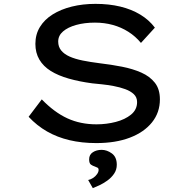

<svg xmlns="http://www.w3.org/2000/svg" viewBox="-20 -730 975 993"><path d="M478 10Q403 10 339.5 -5Q276 -20 223.5 -50Q171 -80 128 -126L196 -216Q261 -149 328.5 -118Q396 -87 479 -87Q531 -87 579 -99.5Q627 -112 658 -137.5Q689 -163 689 -202Q689 -227 672 -243Q655 -259 627.5 -269Q600 -279 568 -285Q536 -291 506.5 -294Q477 -297 457 -299Q390 -308 335.5 -323.5Q281 -339 242.5 -363Q204 -387 183.5 -422Q163 -457 163 -503Q163 -552 186.5 -590.5Q210 -629 252.5 -655.5Q295 -682 351.5 -696Q408 -710 474 -710Q544 -710 602 -696Q660 -682 705.5 -654.5Q751 -627 781 -587L709 -508Q681 -542 644 -565.5Q607 -589 563.5 -601Q520 -613 471 -613Q417 -613 374 -601Q331 -589 306 -567.5Q281 -546 281 -515Q281 -488 296.5 -469Q312 -450 340 -437.5Q368 -425 407.5 -417Q447 -409 495 -403Q555 -396 611 -385Q667 -374 711 -354.5Q755 -335 781 -302Q807 -269 807 -216Q807 -148 766 -97Q725 -46 651.5 -18Q578 10 478 10ZM460 243 436 201Q450 198 462 190Q474 182 482 170.5Q490 159 490 149Q490 140 484 137Q478 134 470 131Q460 128 450.5 121.5Q441 115 441 94Q441 70 460 57.5Q479 45 506 45Q533 45 558.5 63.5Q584 82 584 122Q584 148 570 168.5Q556 189 535 204Q514 219 493.5 228.5Q473 238 460 243Z"/></svg>

Font: Lexend Zetta
Style: Regular
Weight: 400
Designer: Bonnie Shaver-Troup, Thomas Jockin
Foundry: Lexend
Version: Version 1.007